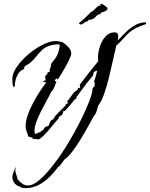

<svg xmlns="http://www.w3.org/2000/svg" viewBox="-20 -701 779 997"><path d="M111 276Q97 276 88 272L84 268Q66 264 55 249.5Q44 235 44 217Q44 210 51 191Q58 172 62 165Q62 170 60.5 175.5Q59 181 59 186Q59 190 64.5 205.5Q70 221 71 229Q81 242 94.5 252Q108 262 125 262Q153 262 188 231Q223 200 261 150Q299 100 334.5 41.5Q370 -17 398 -73.5Q426 -130 443 -174Q460 -218 460 -238Q460 -243 464.5 -247.5Q469 -252 473 -256H471Q471 -259 471.5 -262Q472 -265 472 -268Q472 -274 468 -278Q474 -292 477.5 -306Q481 -320 485 -334L472 -330L466 -325L464 -310Q426 -266 392 -217.5Q358 -169 317 -125H310L303 -105L287 -94L295 -104L283 -90L287 -88Q278 -80 264 -62.5Q250 -45 234 -26.5Q218 -8 203 6.5Q188 21 179 23Q172 21 165 21Q158 21 150 19L148 14L127 8Q124 -5 118.5 -18Q113 -31 113 -45Q113 -71 123.5 -102Q134 -133 151 -165Q168 -197 186.5 -225.5Q205 -254 221 -273Q209 -273 204 -277L205 -280L216 -284L217 -289L214 -300Q216 -314 230 -317L225 -319L224 -321L232 -328L233 -325L240 -332L237 -338Q245 -353 246 -371Q262 -390 270 -402Q278 -414 282.5 -428.5Q287 -443 291 -467L286 -471Q252 -470 231 -461.5Q210 -453 196 -439Q182 -425 169 -408.5Q156 -392 137 -375Q129 -368 117 -362.5Q105 -357 105 -343Q80 -333 68.5 -307Q57 -281 57 -256Q56 -254 55 -251Q54 -248 53 -246Q46 -255 45 -267.5Q44 -280 44 -291Q44 -321 68 -355Q92 -389 128 -419.5Q164 -450 202 -469Q240 -488 269 -488Q277 -488 286.5 -486Q296 -484 305 -482Q320 -472 335 -456.5Q350 -441 350 -421Q350 -415 341 -395Q332 -375 319 -352Q306 -329 294.5 -310.5Q283 -292 278 -288L275 -294L265 -286V-279L271 -280L273 -277Q270 -268 262.5 -249.5Q255 -231 247 -226Q238 -207 223 -180Q208 -153 193.5 -124.5Q179 -96 169 -69Q159 -42 159 -21Q159 -18 160 -13.5Q161 -9 162 -5L190 -16L197 -23H202L214 -41L232 -48Q235 -56 240 -67.5Q245 -79 256 -81L267 -99Q281 -113 294 -127Q307 -141 321 -154L322 -162H330L333 -166L329 -172L328 -174Q341 -188 353 -206.5Q365 -225 381 -233L389 -249L388 -246L397 -242L394 -261Q442 -325 490 -383L489 -398Q488 -422 497 -454Q506 -486 526 -509.5Q546 -533 575 -533Q586 -533 590 -527Q594 -521 594 -513Q594 -508 593 -501.5Q592 -495 591 -490Q610 -511 632.5 -533Q655 -555 681 -570Q707 -585 737 -585Q739 -585 739 -583Q739 -578 736 -575Q717 -570 688.5 -556.5Q660 -543 636 -518Q632 -513 622 -502Q612 -491 601.5 -480.5Q591 -470 584 -464Q577 -436 567.5 -392.5Q558 -349 546.5 -301.5Q535 -254 521 -214Q507 -174 490 -153Q487 -141 481.5 -123.5Q476 -106 467 -98Q455 -76 437 -43.5Q419 -11 398 23.5Q377 58 355.5 86Q334 114 314 128Q307 137 300 147Q293 157 285 165L284 164Q263 192 237.5 217.5Q212 243 180.5 259.5Q149 276 111 276ZM368 -184 374 -193 378 -194 376 -188ZM403 -574H400Q395 -574 392 -577.5Q389 -581 391 -582Q398 -587 403.5 -592Q409 -597 415 -602L441 -627L451 -638L452 -637L455 -640Q458 -640 459 -641L490 -670L491 -669L492 -670Q492 -672 495 -672L501 -671Q503 -671 502 -675Q501 -679 503 -680Q504 -681 507 -681Q511 -681 514.5 -678Q518 -675 522 -673L531 -666Q532 -665 533.5 -664.5Q535 -664 535 -662L537 -661H539L538 -658L537 -650L526 -643L517 -639L510 -637Q504 -636 504.5 -634Q505 -632 501 -629L493 -625Q492 -624 489 -626L469 -606L453 -599Q449 -598 447 -599Q445 -600 443 -598Q439 -597 437 -593Q435 -589 432 -590Q424 -589 417.5 -583Q411 -577 403 -574Z"/></svg>

Font: Kolker Brush
Style: Regular
Weight: 400
Designer: Robert E. Leuschke
Foundry: Robert E. Leuschke
Version: Version 1.010; ttfautohint (v1.8.3)